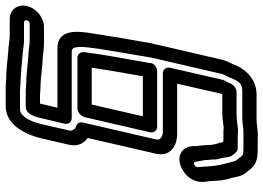

<svg xmlns="http://www.w3.org/2000/svg" viewBox="-145 -535 922 672"><g transform="rotate(-90 316.0 -199.0)"><path d="M239 -518 219 -434C216 -419 227 -409 238 -409H471C493 -409 490 -376 481 -313C473 -261 463 -205 454 -152C452 -141 451 -131 448 -120L393 117C391 125 386 130 379 148C368 176 359 188 333 188H245C239 188 228 188 222 189L206 191C197 192 193 192 186 192H140C112 192 109 192 101 180L91 167C86 160 85 148 79 127C74 107 70 86 69 59C68 42 66 29 69 25C76 18 80 18 84 20C87 22 85 26 91 52C92 68 94 81 94 96C94 98 94 100 95 101L99 117C101 125 101 146 109 154C115 161 120 172 134 172H175C182 172 188 173 194 173C197 173 201 173 208 172L224 170C232 169 239 168 249 168H330C345 168 358 154 361 143C365 134 371 127 373 118L415 -65C418 -80 407 -90 396 -90H194C170 -90 161 -101 164 -114L223 -369C226 -381 220 -391 211 -393C200 -396 193 -409 195 -417L218 -516C229 -565 251 -590 268 -590H334C344 -590 354 -588 371 -588C380 -588 404 -585 417 -585C424 -584 433 -583 439 -583L457 -581H459C464 -581 469 -580 477 -579L495 -577C503 -576 510 -576 517 -576H573C579 -576 582 -572 581 -566C580 -560 574 -556 568 -556H512C493 -556 476 -561 452 -561L410 -565C401 -566 381 -568 368 -568C355 -568 344 -570 330 -570H279C254 -570 244 -541 239 -518ZM431 -635C425 -635 400 -639 381 -638C371 -638 361 -640 346 -640H280C211 -640 179 -563 168 -516L145 -417C139 -390 149 -367 169 -353L114 -114C102 -63 144 -40 182 -40H359L324 114C324 115 322 117 322 118H261C249 118 237 119 229 120L212 122C211 122 210 122 208 123C200 122 193 122 187 122H157C156 121 156 120 154 118C153 113 151 105 148 95L145 81C145 65 143 50 142 36C142 35 142 32 141 31C139 26 147 -6 121 -24C92 -44 52 -23 33 -1C8 30 16 60 18 73C19 98 20 125 29 150C33 164 33 184 49 203L58 214C75 237 97 242 128 242H172C183 243 191 242 200 241L218 239C222 239 224 238 233 238H321C375 238 412 199 427 156C429 151 438 137 443 117L498 -120C501 -131 503 -141 505 -156C514 -207 524 -265 532 -317C537 -356 565 -459 483 -459H275L289 -518V-520H318C326 -520 340 -518 357 -518C366 -518 388 -516 394 -515L437 -511H439C457 -511 473 -506 501 -506H557C591 -506 624 -534 631 -566C638 -598 619 -626 585 -626H529C519 -626 517 -627 513 -627L494 -629C489 -630 480 -631 472 -631L453 -633H451C446 -633 438 -635 431 -635ZM434 -151C446 -220 461 -296 469 -362V-364C472 -379 461 -389 450 -389H273C258 -389 245 -375 242 -364L189 -135C186 -120 197 -110 208 -110H400C407 -110 432 -112 432 -140C432 -142 433 -145 434 -150ZM385 -160H245L286 -339H415C407 -284 396 -221 385 -160Z"/></g></svg>

Font: Electronic
Style: OutlineIt
Weight: 700
Version: Version 1.011